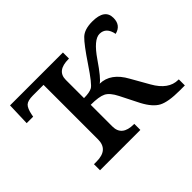

<svg xmlns="http://www.w3.org/2000/svg" viewBox="-116 -741 940 940"><g transform="rotate(-45 354.0 -271.0)"><path d="M663.1 0Q583.5 0 548.1 -18.8Q512.7 -37.6 482.9 -94.2L434.1 -190.9Q412.6 -233.9 387.5 -246.3Q362.3 -258.8 305.2 -258.8V-108.9Q305.2 -42 387.2 -42H390.1V0H110.8V-42H128.9Q210.9 -42 210.9 -113.8V-491.2H137.2Q101.6 -491.2 87.9 -478.3Q74.2 -465.3 66.9 -428.2L64.9 -417H20L23.9 -536.1H390.1V-494.1H387.2Q305.2 -494.1 305.2 -431.2V-305.2Q343.8 -305.2 362.3 -315.4Q380.9 -325.7 436.3 -408.4Q491.7 -491.2 518.1 -516.6Q544.4 -542 599.1 -542Q685.1 -542 685.1 -481Q685.1 -429.7 637.2 -418Q626.5 -474.1 581.1 -474.1Q541 -474.1 485.8 -393.6Q430.7 -313 409.2 -300.8Q483.9 -299.8 530.8 -213.9L583 -122.1Q628.4 -42 694.8 -42H698.2V0Z"/></g></svg>

Font: Droid Serif
Style: Regular
Weight: 400
Designer: Monotype Design team
Foundry: Monotype Imaging Inc.
Version: Version 1.03